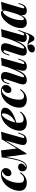

<svg xmlns="http://www.w3.org/2000/svg" viewBox="1630 -2202 756 4057"><g transform="rotate(-90 2008.5 -174.0)"><path d="M370 -512Q333 -512 297.5 -480.5Q262 -449 234 -396.5Q206 -344 189.5 -278.5Q173 -213 173 -145Q173 -91 194.5 -67.5Q216 -44 251 -44Q282 -44 313.5 -62Q345 -80 377 -128L397 -120Q377 -87 345.5 -56Q314 -25 271.5 -5.5Q229 14 174 14Q101 14 53 -24Q5 -62 5 -142Q5 -193 21 -247Q37 -301 67.5 -352Q98 -403 141 -443.5Q184 -484 239 -508Q294 -532 359 -532Q418 -532 451.5 -502.5Q485 -473 485 -432Q485 -402 470.5 -374.5Q456 -347 431.5 -329Q407 -311 377 -311Q352 -311 333 -327.5Q314 -344 314 -375Q314 -420 343.5 -453Q373 -486 411 -496Q403 -504 393.5 -508Q384 -512 370 -512Z M1126 -85Q1122 -71 1120.5 -60.5Q1119 -50 1122.5 -44.5Q1126 -39 1136 -39Q1152 -39 1166.5 -54.5Q1181 -70 1196 -110L1216 -166H1235L1208 -89Q1188 -32 1150 -9Q1112 14 1068 14Q1036 14 1014.5 4Q993 -6 983 -22Q971 -43 972.5 -70.5Q974 -98 981 -126L1089 -518Q1135 -519 1176 -522Q1217 -525 1252 -532ZM727 -495Q719 -437 710 -375.5Q701 -314 688 -255Q675 -196 658 -145Q641 -94 618 -56.5Q595 -19 566 -1Q550 9 536 11.5Q522 14 511 14Q462 14 439 -13Q416 -40 416 -77Q416 -122 443 -146Q470 -170 508 -170Q543 -170 561.5 -152.5Q580 -135 580 -107Q580 -75 557 -48.5Q534 -22 503 -7Q504 -6 508 -5Q512 -4 517 -4Q538 -5 555 -15Q585 -32 608 -74.5Q631 -117 647.5 -173.5Q664 -230 676 -291.5Q688 -353 696.5 -411Q705 -469 712 -513ZM778 5 708 -518Q750 -519 789 -522Q828 -525 859 -532L900 -186L797 5ZM807 -48 1090 -510 1105 -499 797 5Z M1420 -213Q1457 -229 1491 -249.5Q1525 -270 1551 -294Q1590 -331 1615 -379.5Q1640 -428 1640 -484Q1640 -501 1636 -507Q1632 -513 1624 -513Q1603 -513 1578 -490.5Q1553 -468 1529 -430.5Q1505 -393 1485.5 -345.5Q1466 -298 1454 -247.5Q1442 -197 1442 -149Q1442 -92 1464.5 -72Q1487 -52 1523 -52Q1546 -52 1586 -68.5Q1626 -85 1665 -128L1681 -120Q1660 -87 1625 -56Q1590 -25 1543 -5.5Q1496 14 1439 14Q1393 14 1355.5 -2Q1318 -18 1296 -49.5Q1274 -81 1274 -127Q1274 -183 1292 -240Q1310 -297 1343 -349.5Q1376 -402 1422.5 -443Q1469 -484 1525 -508Q1581 -532 1646 -532Q1694 -532 1727 -511.5Q1760 -491 1760 -448Q1760 -410 1739 -376.5Q1718 -343 1682.5 -315Q1647 -287 1602.5 -265Q1558 -243 1511 -227Q1464 -211 1419 -202Z M2127 -512Q2090 -512 2054.5 -480.5Q2019 -449 1991 -396.5Q1963 -344 1946.5 -278.5Q1930 -213 1930 -145Q1930 -91 1951.5 -67.5Q1973 -44 2008 -44Q2039 -44 2070.5 -62Q2102 -80 2134 -128L2154 -120Q2134 -87 2102.5 -56Q2071 -25 2028.5 -5.5Q1986 14 1931 14Q1858 14 1810 -24Q1762 -62 1762 -142Q1762 -193 1778 -247Q1794 -301 1824.5 -352Q1855 -403 1898 -443.5Q1941 -484 1996 -508Q2051 -532 2116 -532Q2175 -532 2208.5 -502.5Q2242 -473 2242 -432Q2242 -402 2227.5 -374.5Q2213 -347 2188.5 -329Q2164 -311 2134 -311Q2109 -311 2090 -327.5Q2071 -344 2071 -375Q2071 -420 2100.5 -453Q2130 -486 2168 -496Q2160 -504 2150.5 -508Q2141 -512 2127 -512Z M2623 -352Q2585 -239 2551 -167Q2517 -95 2484.5 -56Q2452 -17 2418 -1.5Q2384 14 2344 14Q2304 14 2280.5 -3.5Q2257 -21 2253.5 -54.5Q2250 -88 2266 -137L2363 -433Q2373 -462 2366 -470.5Q2359 -479 2350 -479Q2339 -479 2324 -466.5Q2309 -454 2292 -408L2273 -356H2254L2279 -429Q2294 -471 2316.5 -493Q2339 -515 2365.5 -523.5Q2392 -532 2417 -532Q2462 -532 2486.5 -513Q2511 -494 2515 -457.5Q2519 -421 2501 -366L2413 -102Q2393 -42 2419 -42Q2437 -42 2460 -68Q2483 -94 2508.5 -139.5Q2534 -185 2559.5 -245Q2585 -305 2608.5 -372Q2632 -439 2650 -508ZM2689 -85Q2682 -61 2683.5 -50Q2685 -39 2699 -39Q2715 -39 2729.5 -54.5Q2744 -70 2759 -110L2780 -166H2799L2771 -89Q2758 -51 2736 -28Q2714 -5 2687.5 4.5Q2661 14 2633 14Q2601 14 2581 4Q2561 -6 2551 -23Q2540 -42 2541 -68.5Q2542 -95 2550 -126L2652 -518Q2698 -519 2739 -522Q2780 -525 2815 -532Z M3078 41Q3085 53 3090.5 65Q3096 77 3096 98Q3096 132 3069 158Q3042 184 2998 184Q2967 184 2947.5 168.5Q2928 153 2928 125Q2928 86 2968 57Q3008 28 3075 28Q3116 28 3145.5 37Q3175 46 3200.5 55.5Q3226 65 3253 65Q3279 65 3296 49.5Q3313 34 3329.5 -4Q3346 -42 3369 -111L3382 -102Q3353 -13 3328.5 48.5Q3304 110 3279 142Q3254 174 3220 174Q3198 174 3184.5 161.5Q3171 149 3161 130Q3151 111 3140.5 91.5Q3130 72 3115.5 58Q3101 44 3078 41ZM3230 -352Q3192 -239 3158 -167Q3124 -95 3091.5 -56Q3059 -17 3025 -1.5Q2991 14 2951 14Q2911 14 2887.5 -3.5Q2864 -21 2860.5 -54.5Q2857 -88 2873 -137L2970 -433Q2980 -462 2973 -470.5Q2966 -479 2957 -479Q2946 -479 2931 -466.5Q2916 -454 2899 -408L2880 -356H2861L2886 -429Q2901 -471 2923.5 -493Q2946 -515 2972.5 -523.5Q2999 -532 3024 -532Q3069 -532 3093.5 -513Q3118 -494 3122 -457.5Q3126 -421 3108 -366L3020 -102Q3000 -42 3026 -42Q3044 -42 3067 -68Q3090 -94 3115.5 -139.5Q3141 -185 3166.5 -245Q3192 -305 3215.5 -372Q3239 -439 3257 -508ZM3296 -85Q3289 -61 3290.5 -50Q3292 -39 3306 -39Q3322 -39 3336.5 -54.5Q3351 -70 3366 -110L3387 -166H3406L3378 -89Q3365 -51 3343 -28Q3321 -5 3294.5 4.5Q3268 14 3240 14Q3208 14 3188 4Q3168 -6 3158 -23Q3147 -42 3148 -68.5Q3149 -95 3157 -126L3259 -518Q3305 -519 3346 -522Q3387 -525 3422 -532Z M3637 -47Q3649 -47 3664 -59.5Q3679 -72 3695 -98Q3711 -124 3728 -165Q3745 -206 3761 -264L3736 -156Q3716 -92 3689 -54.5Q3662 -17 3629.5 -1.5Q3597 14 3561 14Q3501 14 3472 -19Q3443 -52 3443 -110Q3443 -166 3462 -225.5Q3481 -285 3513.5 -339.5Q3546 -394 3586.5 -437.5Q3627 -481 3671.5 -506.5Q3716 -532 3759 -532Q3792 -532 3809.5 -509Q3827 -486 3821 -433L3810 -427Q3815 -458 3808.5 -473.5Q3802 -489 3786 -489Q3767 -489 3744 -466.5Q3721 -444 3697.5 -405.5Q3674 -367 3654.5 -317.5Q3635 -268 3623 -213Q3611 -158 3611 -105Q3611 -74 3617 -60.5Q3623 -47 3637 -47ZM3835 -517Q3884 -518 3922.5 -521.5Q3961 -525 3998 -532L3865 -85Q3861 -71 3860.5 -60.5Q3860 -50 3864.5 -44.5Q3869 -39 3878 -39Q3889 -39 3904 -52Q3919 -65 3936 -110L3955 -162H3974L3949 -89Q3935 -48 3912 -25.5Q3889 -3 3863 5.5Q3837 14 3811 14Q3755 14 3731 -19Q3716 -41 3716 -74Q3716 -107 3729 -152Z"/></g></svg>

Font: Playfair Display ExtraBold
Style: Italic
Weight: 800
Italic angle: -14°
Designer: Claus Eggers Sørensen
Foundry: Claus Eggers Sørensen
Version: Version 1.203